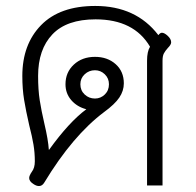

<svg xmlns="http://www.w3.org/2000/svg" viewBox="-20 -623 659 645"><path d="M474 -419Q474 -450 484 -466Q430 -558 301 -558Q204 -558 156 -507.5Q108 -457 108 -368Q108 -321 113.5 -286Q119 -251 129 -208Q142 -153 144 -120H145Q212 -213 270 -256Q239 -264 219.5 -286.5Q200 -309 200 -340Q200 -380 228 -406Q256 -432 299 -432Q341 -432 368.5 -407.5Q396 -383 396 -343Q396 -318 381 -295.5Q366 -273 329 -246Q224 -167 129 -10Q122 2 111 2Q102 2 92 -5Q78 -14 78 -25Q78 -33 87 -46Q97 -59 97 -81Q97 -110 92.5 -137Q88 -164 78 -203Q67 -251 61 -287.5Q55 -324 55 -368Q55 -474 118 -538.5Q181 -603 300 -603Q437 -603 512 -505Q518 -513 524 -513Q532 -513 543 -503Q555 -492 555 -481Q555 -473 544 -462Q535 -452 530.5 -443.5Q526 -435 526 -419V0H474ZM346 -340Q346 -360 332 -373.5Q318 -387 299 -387Q279 -387 264.5 -373.5Q250 -360 250 -340Q250 -319 264.5 -305.5Q279 -292 299 -292Q318 -292 332 -305.5Q346 -319 346 -340Z"/></svg>

Font: Niramit ExtraLight
Style: Regular
Weight: 200
Designer: Katatrad Aksorn Co.,Ltd.
Foundry: Cadson Demak Co.,Ltd.
Version: Version 1.000; ttfautohint (v1.6)